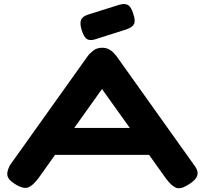

<svg xmlns="http://www.w3.org/2000/svg" viewBox="-20 -938 1054 977"><path d="M967 -99Q985 -76 985.5 -58.5Q986 -41 972.5 -25.5Q959 -10 931 6Q897 26 875 17Q853 8 825 -29L499 -485L174 -29Q146 7 124 15.5Q102 24 67 5Q41 -10 28.5 -24Q16 -38 17 -55.5Q18 -73 31 -98L426 -652Q436 -666 454.5 -680.5Q473 -695 500 -695Q519 -695 533.5 -687.5Q548 -680 557.5 -670Q567 -660 573 -652ZM227 -150 293 -287H700L765 -150ZM461 -737Q435 -730 421 -740Q407 -750 396 -784Q385 -819 392.5 -837Q400 -855 429 -864L588 -914Q616 -922 632 -912Q648 -902 658 -868Q670 -834 662.5 -817Q655 -800 625 -789Z"/></svg>

Font: Fredoka Expanded SemiBold
Style: Regular
Weight: 600
Width: 7
Designer: Ben Nathan
Foundry: Milena B. Brandão, Ben Nathan
Version: Version 2.001